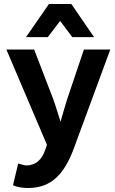

<svg xmlns="http://www.w3.org/2000/svg" viewBox="-20 -739 575 961"><path d="M45 188 54 192C72 198 93 202 120 202C240 202 300 129 345 16L532 -491H400L316 -242C305 -205 294 -170 283 -130C271 -166 259 -209 246 -244L151 -491H12L215 -14L206 12C190 59 160 89 112 89C102 89 90 85 81 82L71 80ZM281 -634 342 -553H451L337 -719H225L110 -553H219Z"/></svg>

Font: Falling Sky
Style: SeBd
Weight: 600
Designer: Paul D. Hunt
Foundry: Adobe Systems Incorporated
Version: Version 1.02